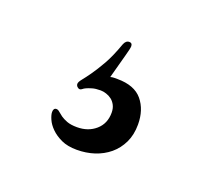

<svg xmlns="http://www.w3.org/2000/svg" viewBox="-53 -78 350 325"><g transform="rotate(20 122.0 84.0)"><path d="M193.8 109.9Q193.8 128.4 187 142.6Q180.2 156.7 168.7 166.3Q157.2 175.8 142.3 180.7Q127.4 185.5 110.8 185.5Q94.2 185.5 82.8 180.2Q71.3 174.8 64 167.5Q56.6 160.2 53.2 152.3Q49.8 144.5 49.8 139.6Q49.8 132.3 55.2 132.3Q58.1 132.3 61 135Q64 137.7 68.4 140.9Q72.8 144 79.8 146.7Q86.9 149.4 98.1 149.4Q118.2 149.4 131.6 137.7Q145 126 145 106.4Q145 98.6 142.1 93Q139.2 87.4 134.8 84Q130.4 80.6 125 78.9Q119.6 77.1 114.7 77.1Q105.5 77.1 99.6 78.9Q93.8 80.6 90.1 82.3Q86.4 84 84.5 85.7Q82.5 87.4 80.6 87.4Q78.1 87.4 75.9 85.2Q73.7 83 73.7 80.1Q73.7 76.7 78.4 71Q83 65.4 90.1 55.4Q97.2 45.4 106 30Q114.7 14.6 123 -8.8Q126 -16.6 132.3 -16.6Q137.7 -16.6 137.7 -10.7Q137.7 -6.8 134 6.3Q130.4 19.5 122.1 50.3Q125.5 49.3 128.7 49.3Q131.8 49.3 134.8 49.3Q165.5 49.3 179.7 66.4Q193.8 83.5 193.8 109.9Z"/></g></svg>

Font: Engagement
Style: Regular
Weight: 400
Designer: Astigmatic (AOETI)
Foundry: Astigmatic (AOETI)
Version: Version 1.000